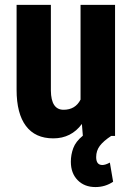

<svg xmlns="http://www.w3.org/2000/svg" viewBox="-20 -548 532 774"><path d="M428.2 0Q397 20.5 382.3 40Q367.7 59.6 367.7 85.4Q367.7 117.2 392.6 117.2Q404.8 117.2 422.9 107.4L436 184.6Q404.3 206.1 364.7 206.1Q320.3 206.1 293 178.2Q265.6 150.4 265.6 104Q265.6 75.7 275.4 49.1Q285.2 22.5 314 -1L310.1 -48.3Q267.1 9.8 194.8 9.8Q122.1 9.8 84.5 -40.3Q46.9 -90.3 46.9 -186V-528.3H185.1V-182.6Q186 -105.5 236.3 -105.5Q283.7 -105.5 304.7 -146.5V-528.3H443.8V0Z"/></svg>

Font: Roboto Condensed
Style: Bold
Weight: 700
Designer: Google
Version: Version 2.134; 2016